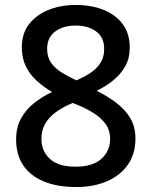

<svg xmlns="http://www.w3.org/2000/svg" viewBox="-20 -744 612 774"><path d="M285 -724Q348 -724 397 -704.5Q446 -685 474.5 -647Q503 -609 503 -552Q503 -509 485 -477Q467 -445 437 -420.5Q407 -396 370 -378Q412 -357 447.5 -330.5Q483 -304 504.5 -269Q526 -234 526 -185Q526 -125 496.5 -81.5Q467 -38 413 -14Q359 10 287 10Q210 10 155.5 -13Q101 -36 73 -78.5Q45 -121 45 -182Q45 -231 65 -267Q85 -303 118 -329Q151 -355 190 -373Q156 -393 128 -418.5Q100 -444 84 -477Q68 -510 68 -553Q68 -609 97 -646.5Q126 -684 175.5 -704Q225 -724 285 -724ZM147 -184Q147 -135 181 -103.5Q215 -72 285 -72Q353 -72 388.5 -103.5Q424 -135 424 -185Q424 -218 406.5 -243Q389 -268 358.5 -287.5Q328 -307 288 -323L273 -329Q232 -312 204 -291Q176 -270 161.5 -244Q147 -218 147 -184ZM284 -641Q235 -641 202.5 -617Q170 -593 170 -547Q170 -514 186 -491Q202 -468 229 -451.5Q256 -435 288 -420Q320 -434 345 -450.5Q370 -467 385 -490.5Q400 -514 400 -547Q400 -593 368 -617Q336 -641 284 -641Z"/></svg>

Font: Noto Sans Hebrew Medium
Style: Regular
Weight: 500
Designer: Monotype Design Team
Foundry: Monotype Imaging Inc.
Version: Version 2.003